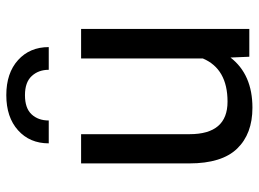

<svg xmlns="http://www.w3.org/2000/svg" viewBox="-125 -678 813 603"><g transform="rotate(-90 281.5 -376.5)"><path d="M69.8 -528.3H161.6V-187.5Q161.6 -68.4 263.7 -68.4Q366.7 -68.4 399.4 -146V-528.3H492.2V0H404.8L402.3 -59.1Q349.1 9.8 244.6 9.8Q162.6 9.8 116.2 -38.3Q69.8 -86.4 69.8 -188.5ZM204.6 -629.9H132.8Q132.8 -689.5 173.8 -726.3Q214.8 -763.2 284.2 -763.2Q353.5 -763.2 394.3 -726.3Q435.1 -689.5 435.1 -629.9H363.8Q363.8 -662.1 344.2 -683.3Q324.7 -704.6 284.2 -704.6Q243.2 -704.6 223.9 -683.8Q204.6 -663.1 204.6 -629.9Z"/></g></svg>

Font: Bert Sans Medium
Style: Regular
Weight: 500
Designer: Christian Robertson, Adam Twardoch, & Cristiano Sobral
Foundry: Google
Version: Version 12.135;January 10, 2020;FontCreator 12.0.0.2547 64-b